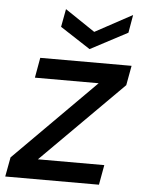

<svg xmlns="http://www.w3.org/2000/svg" viewBox="-62 -756 587 798"><g transform="rotate(5 231.5 -357.5)"><path d="M-10 0 5 -81 343 -420H77L92 -504H473L458 -422L119 -83H396L381 0ZM461 -715 448 -640 293 -558 167 -640 181 -715 306 -631Z"/></g></svg>

Font: DM Sans Medium
Style: Italic
Weight: 500
Italic angle: -10°
Designer: Colophon Foundry, Jonny Pinhorn
Foundry: Colophon Foundry
Version: Version 4.004;gftools[0.9.30]